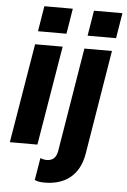

<svg xmlns="http://www.w3.org/2000/svg" viewBox="-62 -802 692 1050"><g transform="rotate(5 283.5 -276.5)"><path d="M138.1 -757.1 115.4 -617.9H271.7L294.4 -757.1ZM410.5 -756.4 387.8 -617.2H544L566.8 -756.4ZM14.9 0H166.2L257.1 -545.5H105.8ZM219.1 203.5C328.8 205.3 413.4 151.6 433.9 25.2L527.7 -545.5H376.4L283 22C278.1 51.8 264.9 79.5 224.4 79.5C209.5 79.5 195.7 75.3 188.9 72.4L168.7 193.9C182.5 200.3 195 203.1 219.1 203.5Z"/></g></svg>

Font: TID UI
Style: Bold Italic
Weight: 700
Italic angle: -9.39999°
Designer: The TID Project Authors
Foundry: Bakken & Bæck
Version: Version 1.001;hotconv 1.0.109;makeotfexe 2.5.65596